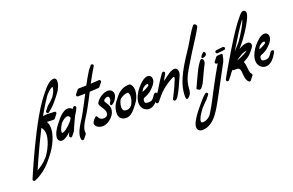

<svg xmlns="http://www.w3.org/2000/svg" viewBox="-435 -1797 4829 3160"><g transform="rotate(-20 1979.0 -216.5)"><path d="M15.1 217.4C-27.7 256.6 -74.8 290.8 -125.4 318.3L-101.8 263.6C-84.4 223.9 -66.9 184.3 -49.2 144.8C-13.6 65.8 22.7 -12.8 60 -90.9C96.2 -166.6 133.1 -241.8 171.4 -316.4C189.4 -295.5 202.2 -270.5 208.4 -243C212.4 -225 214.4 -206.2 213.8 -187.1C213.4 -168.2 211.2 -148.7 207.2 -129.3C199.5 -90.4 186.9 -51.9 171.3 -14.5C155.8 22.9 137 59.2 116.1 94.1C103.2 115.5 89.3 136.3 74.6 156.5C55.8 177.8 36 198.2 15.1 217.4ZM92.9 220.7C94 219.3 95.1 217.9 96.2 216.6C97.3 215.2 98.4 213.8 99.5 212.5C100.6 211.1 101.6 209.8 102.7 208.4C103.8 207 104.9 205.7 106 204.3C107.1 202.9 108.2 201.6 109.3 200.2C110.4 198.9 111.5 197.5 112.6 196.1C113.7 194.8 114.7 193.4 115.8 192C116.9 190.7 118 189.3 119.1 187.9C120.2 186.6 121.3 185.2 122.4 183.8C123.5 182.5 124.6 181.1 125.6 179.8C126.8 178.4 127.8 177 128.9 175.7C130 174.3 131.1 172.9 132.2 171.6C133.3 170.2 134.4 168.9 135.5 167.5C136.6 166.1 137.6 164.8 138.7 163.4C166.4 129.5 191.5 93.6 214 56.1C236.3 19.1 256.2 -19.4 272.8 -59.5C289.5 -99.5 303.2 -141 311.8 -184.5C320.5 -227.8 323.2 -274.7 312.6 -320.5C307.9 -340.3 300.7 -359.7 290.8 -377.9C307.7 -377.6 325 -376.5 342.7 -375.3C364.3 -374.1 385.7 -371.9 410.9 -373.7L411.1 -373.7C419.7 -374.4 427 -379.1 431.3 -385.9C432.5 -387.1 433.6 -388.5 434.6 -389.9C435.8 -391.2 436.9 -392.6 437.9 -394C439.1 -395.3 440.2 -396.7 441.1 -398.1C442.4 -399.4 443.5 -400.7 444.4 -402.2C445.6 -403.5 446.7 -404.8 447.7 -406.3C448.9 -407.6 450 -408.9 451 -410.4C452.2 -411.7 453.3 -413 454.2 -414.5C455.5 -415.7 456.6 -417.1 457.5 -418.6C458.7 -419.8 459.8 -421.2 460.8 -422.7C462 -423.9 463.1 -425.3 464.1 -426.8C465.3 -428 466.4 -429.4 467.3 -430.8C468.6 -432.1 469.6 -433.5 470.6 -434.9C471.8 -436.2 472.9 -437.5 473.9 -439C475.1 -440.3 476.2 -441.6 477.2 -443.1C478.4 -444.4 479.5 -445.7 480.4 -447.2C485.6 -452.5 488.6 -459.8 488 -467.7C486.9 -482.4 474.1 -493.4 459.4 -492.3L458.8 -492.2C441.2 -490.9 419.8 -492.6 398.7 -493.9C377.3 -495.3 355.3 -496.8 332.5 -496.6C310.1 -496.3 286.7 -494.9 262.2 -487C274.1 -508.6 286.1 -530.1 298.4 -551.5C341.3 -626.2 386.3 -699.8 435.6 -769.7C441.7 -778.2 447.8 -786.8 454 -795.2C456.6 -798.2 459.1 -801.2 461.7 -804.1C475.8 -819.6 490.1 -834.7 505.4 -847.9C520.6 -861.1 536.7 -873 552.8 -880.8C560.5 -884.7 568 -886.9 575 -888.4C575.1 -888 575.1 -887.7 575.1 -887.4C575.4 -883.2 574.5 -878.4 574.3 -873.9C574.3 -864.9 571.7 -855.5 570 -846.3C560.5 -808.9 540.6 -772.3 517.7 -738C515 -734.1 512.1 -730.3 509.4 -726.4C475.2 -688.2 437.2 -653.2 397.1 -622.5L396.6 -622.1C394.1 -620.2 392.1 -617.9 390.5 -615.4C389.2 -614.1 388.2 -612.8 387.2 -611.3C386 -610 384.9 -608.7 383.9 -607.2C382.7 -605.9 381.6 -604.6 380.7 -603.1C379.4 -601.9 378.3 -600.5 377.4 -599C376.2 -597.8 375.1 -596.4 374.1 -594.9C372.9 -593.7 371.8 -592.3 370.9 -590.9C369.6 -589.6 368.5 -588.2 367.6 -586.8C366.3 -585.5 365.2 -584.1 364.3 -582.7C363.1 -581.4 362 -580 361 -578.6C359.8 -577.3 358.7 -575.9 357.8 -574.5C356.5 -573.2 355.4 -571.9 354.5 -570.4C353.2 -569.1 352.2 -567.8 351.2 -566.3C350 -565 348.9 -563.7 347.9 -562.2C346.7 -561 345.6 -559.6 344.7 -558.1C343.4 -556.9 342.3 -555.5 341.4 -554C332.4 -544.8 331.1 -530.1 339.2 -519.5C348 -507.8 364.7 -505.4 376.4 -514.3C412.7 -541.7 445.7 -571.7 476.8 -603.9C493.1 -621 508.9 -638.8 523.9 -657.3C525 -658.6 526 -660 527.1 -661.4C528.2 -662.7 529.3 -664.1 530.4 -665.5C531.5 -666.8 532.6 -668.2 533.7 -669.5C534.8 -670.9 535.9 -672.3 537 -673.6C538.1 -675 539.1 -676.4 540.2 -677.7C541.3 -679.1 542.4 -680.5 543.5 -681.8C544.6 -683.2 545.7 -684.6 546.8 -685.9C547.9 -687.3 548.9 -688.6 550 -690C551.2 -691.3 552.2 -692.7 553.3 -694.1C554.4 -695.4 555.5 -696.8 556.6 -698.2C557.7 -699.5 558.8 -700.9 559.9 -702.3C561 -703.6 562 -705 563.1 -706.4C564.2 -707.7 565.3 -709.1 566.4 -710.5C567.5 -711.8 568.6 -713.2 569.7 -714.5C570.8 -715.9 571.9 -717.3 573 -718.6C587.5 -736.3 601.3 -754.5 614.2 -773.7L623.6 -787.8C626.7 -792.6 629.5 -797.6 632.4 -802.5C635.3 -807.5 638.3 -812.3 641.1 -817.4L648.9 -832.8C654.5 -842.9 658.5 -854.1 663.1 -864.8C665.6 -870.1 667 -876.1 668.9 -881.7C670.6 -887.4 672.8 -892.9 674 -898.9C676.4 -910.9 679.5 -922.7 679.8 -935.4C680.1 -941.8 681 -947.8 680.7 -954.4C680.4 -961.2 680.1 -968.6 676.7 -978.6C675 -983.5 672.1 -989.5 666.8 -995C661.6 -1000.6 654.1 -1004.7 647.3 -1006.4C640.4 -1008.2 634.4 -1007.9 631.5 -1007.6L620.5 -1006.7C606.5 -1004.2 593.5 -1000 582.1 -994.3C559.2 -983.1 540.3 -968.6 522.7 -953.4C505.2 -938.2 489.6 -921.8 474.5 -905.1C459.3 -888.3 445 -870.9 431.2 -853.3C430.2 -851.9 429 -850.5 428 -849.2C426.9 -847.8 425.8 -846.5 424.7 -845.1C423.6 -843.7 422.5 -842.4 421.4 -841C420.4 -839.6 419.2 -838.3 418.2 -836.9C417.1 -835.5 416 -834.2 414.9 -832.8C413.8 -831.4 412.7 -830.1 411.6 -828.7C410.5 -827.4 409.4 -826 408.3 -824.6C407.3 -823.3 406.1 -821.9 405.1 -820.5C404 -819.2 402.9 -817.8 401.8 -816.5C400.7 -815.1 399.6 -813.7 398.5 -812.4C397.5 -811 396.3 -809.6 395.3 -808.3C394.2 -806.9 393.1 -805.6 392 -804.2C390.9 -802.8 389.8 -801.5 388.7 -800.1C387.6 -798.7 386.5 -797.4 385.5 -796C384.4 -794.6 383.2 -793.3 382.2 -791.9C367.5 -773.2 353.4 -754.3 339.8 -735C288.9 -663 243.4 -588.3 199.8 -512.6C113.1 -361 34.7 -205.4 -40.4 -48.4C-77.9 30.1 -114.4 109.1 -150 188.4C-167.9 228.1 -185.5 267.9 -202.9 307.7L-228.8 367.6L-241.6 397.7L-248 412.7L-251.2 420.3L-252.8 424L-253.6 426L-254.1 427.2C-254.7 428.7 -255.2 430.3 -255.6 431.9C-257.1 437.2 -256.9 443.1 -254.6 448.7C-249.2 462.1 -233.9 468.5 -220.5 463L-219.7 462.7C-138.7 429.7 -65.1 380.6 -1.3 322.1C31.5 292 61.9 259.3 89.7 224.7C90.8 223.4 91.8 222 92.9 220.7Z M552.7 -309.9C568.5 -322.9 585.3 -334.4 602.2 -341.8C619.2 -349.3 635.3 -351.6 648.2 -347.2C654.5 -345.3 659.9 -341.8 664.7 -336.7C669.6 -331.6 673.8 -324.6 677.2 -316.7L677.3 -316.4C678.2 -314.2 679.5 -312.3 680.9 -310.5C679.9 -308.6 678.9 -306.8 677.9 -304.9C673.8 -297 669.8 -289.1 665.8 -281.2C664.5 -279.3 663.2 -277.4 661.9 -275.4C657.2 -268.7 652.4 -262 647.6 -255.4C643 -250.1 638.4 -244.9 633.7 -239.7C604.7 -208.1 573.4 -178 539.9 -153.4C523.3 -141.4 505.5 -130.5 489.1 -124.9C485.1 -123.6 481.2 -122.6 478 -122.2C476.3 -122 474.9 -121.9 473.5 -121.9C471.8 -121.9 470.4 -122.1 469.1 -122.2C466.5 -122.6 464.9 -123.4 464.1 -124C463.2 -124.6 462.7 -125.1 461.9 -126.5C460.4 -129.3 459.1 -135.6 459.9 -144.5C460.5 -153 462.5 -162.4 465.1 -171.8C470.5 -190.6 478.8 -209.7 488.4 -228.2C497.1 -244.8 507 -261.1 517.7 -276.8C528.8 -288.6 540.5 -299.8 552.7 -309.9ZM764.1 -319.6C787.6 -354.6 809 -391.3 826 -431.2C831 -442.9 826.9 -456.9 815.8 -464C803.5 -471.9 787.2 -468.4 779.3 -456.2C778 -455 777 -453.6 776 -452.1C774.8 -450.9 773.7 -449.5 772.7 -448C771.5 -446.8 770.4 -445.4 769.4 -443.9C768.2 -442.7 767.1 -441.3 766.2 -439.8C765 -438.6 763.9 -437.2 762.9 -435.7C762.1 -434.9 761.4 -433.9 760.7 -433C759.1 -434.9 757.6 -436.8 755.8 -438.7C745.6 -449.7 731.7 -458.8 716.9 -463.4C701.9 -468.2 687.1 -469 672.5 -467.3C658.2 -465.4 645.2 -461.2 633.4 -456.1C609.6 -445.6 589.6 -431.5 571.2 -416.4C552.8 -401.2 536.1 -384.6 520.6 -367.2C512.5 -358 504.6 -348.5 497.1 -338.9C496 -337.5 494.9 -336.2 493.8 -334.8C492.7 -333.4 491.6 -332.1 490.5 -330.7C489.4 -329.3 488.3 -328 487.3 -326.6C486.2 -325.2 485.1 -323.9 484 -322.5C482.9 -321.2 481.8 -319.8 480.7 -318.4C479.6 -317.1 478.5 -315.7 477.4 -314.3C476.4 -313 475.2 -311.6 474.2 -310.3C473.1 -308.9 472 -307.5 470.9 -306.2C469.8 -304.8 468.7 -303.4 467.6 -302.1C466.5 -300.7 465.4 -299.4 464.4 -298C463.3 -296.6 462.2 -295.3 461.1 -293.9C460 -292.5 458.9 -291.2 457.8 -289.8C456.7 -288.4 455.6 -287.1 454.5 -285.7C453.5 -284.3 452.3 -283 451.3 -281.6C450.2 -280.3 449.1 -278.9 448 -277.5C425.6 -249.4 405.7 -219.5 388.8 -187.3C378 -166.5 368.4 -144.7 361.5 -120.9C358.2 -108.9 355.5 -96.5 354.5 -82.9C353.6 -69.8 353.7 -53 362.6 -36C366.9 -27.6 374 -19.5 382.4 -14.1C390.8 -8.5 399.9 -5.5 408.3 -4.2C412.4 -3.6 416.5 -3.2 420.5 -3.2C424.6 -3.2 428.7 -3.5 432.6 -3.9C440.3 -5 447.2 -6.8 453.7 -9C479.4 -17.9 499.5 -31.2 518.8 -44.9C540.3 -60.7 560.1 -77.7 578.9 -95.6L574.5 -85.6L565 -63.2L560.3 -51.8L557.9 -45.9C557.1 -43.9 555.9 -40.4 555 -37.7C550.7 -24.6 557.2 -10.1 570.2 -4.8C582.2 0 595.6 -4.5 602.3 -15C603.5 -16.2 604.6 -17.6 605.6 -19C606.8 -20.3 607.9 -21.6 608.9 -23.1C610.1 -24.4 611.2 -25.7 612.1 -27.2C613.4 -28.5 614.5 -29.8 615.4 -31.3C616.6 -32.5 617.7 -33.9 618.7 -35.4C619.9 -36.6 621 -38 622 -39.5C623.2 -40.7 624.3 -42.1 625.2 -43.6C626.4 -44.8 627.5 -46.2 628.5 -47.7C629.7 -48.9 630.8 -50.3 631.8 -51.8C633 -53 634.1 -54.4 635.1 -55.9C636.3 -57.1 637.4 -58.5 638.3 -59.9C639.5 -61.2 640.6 -62.5 641.6 -64C642.8 -65.3 643.9 -66.6 644.9 -68.1C646.1 -69.4 647.2 -70.7 648.1 -72.2C649.4 -73.5 650.4 -74.8 651.4 -76.3C653.8 -78.7 655.7 -81.6 657 -84.9L658.7 -89L666.5 -108.2L675.8 -130L694.9 -173.7C707.9 -202.8 721.3 -231.7 735 -260.4C744.4 -280.3 754.2 -300 764.1 -319.6Z M990.2 -354.1C1013.6 -395.6 1035.9 -437.5 1058 -479.4L1122 -602.8C1174.5 -605.2 1226.9 -608.4 1279.2 -612.2L1279.2 -612.2C1287.9 -612.8 1295.2 -617.6 1299.6 -624.3C1300.8 -625.6 1301.9 -627 1302.9 -628.4C1304.1 -629.7 1305.2 -631 1306.1 -632.5C1307.4 -633.8 1308.5 -635.1 1309.4 -636.6C1310.6 -637.9 1311.7 -639.2 1312.7 -640.7C1313.9 -642 1315 -643.3 1316 -644.8C1317.2 -646 1318.3 -647.4 1319.2 -648.9C1320.5 -650.1 1321.5 -651.5 1322.5 -653C1323.7 -654.2 1324.8 -655.6 1325.8 -657.1C1327 -658.3 1328.1 -659.7 1329.1 -661.1C1330.3 -662.4 1331.4 -663.8 1332.3 -665.2C1333.5 -666.5 1334.6 -667.9 1335.6 -669.3C1336.8 -670.6 1337.9 -671.9 1338.9 -673.4C1340.1 -674.7 1341.2 -676 1342.1 -677.5C1343.4 -678.8 1344.5 -680.1 1345.4 -681.6C1346.6 -682.9 1347.7 -684.2 1348.7 -685.7C1353.8 -690.9 1356.8 -698.2 1356.2 -706.1C1355.2 -720.8 1342.5 -731.8 1327.8 -730.8C1279.8 -727.3 1231.8 -724.3 1183.9 -722L1188.5 -730.9C1232.4 -814.2 1278 -896.3 1327.6 -975.5L1327.7 -975.5C1335.5 -988 1331.7 -1004.4 1319.3 -1012.3C1306.9 -1020 1290.8 -1016.4 1282.9 -1004.3C1281.7 -1003 1280.6 -1001.7 1279.6 -1000.2C1278.4 -998.9 1277.3 -997.6 1276.3 -996.1C1275.1 -994.8 1274 -993.5 1273.1 -992C1271.8 -990.8 1270.8 -989.4 1269.8 -987.9C1268.6 -986.7 1267.5 -985.3 1266.5 -983.8C1265.3 -982.6 1264.2 -981.2 1263.2 -979.7C1262 -978.5 1260.9 -977.1 1260 -975.6C1258.8 -974.4 1257.7 -973 1256.7 -971.5C1255.5 -970.3 1254.4 -968.9 1253.4 -967.4C1252.2 -966.2 1251.1 -964.8 1250.1 -963.4C1248.9 -962.1 1247.9 -960.8 1246.9 -959.3C1245.7 -958 1244.6 -956.7 1243.6 -955.2C1242.4 -953.9 1241.3 -952.6 1240.3 -951.1C1239.1 -949.9 1238 -948.5 1237.1 -947C1235.9 -945.8 1234.8 -944.4 1233.8 -942.9C1232.5 -941.6 1231.2 -940.1 1230.2 -938.4C1185.2 -866.6 1143.8 -792.9 1104.2 -718.6C1059.3 -717.1 1014.5 -716.3 969.7 -716.3H969.7C960.3 -716.3 952.1 -711.5 947.4 -704.2C946.2 -703 945.1 -701.6 944.1 -700.1C942.9 -698.9 941.8 -697.5 940.9 -696.1C939.6 -694.8 938.5 -693.4 937.6 -692C936.4 -690.7 935.3 -689.3 934.3 -687.9C933.1 -686.6 932 -685.3 931 -683.8C929.8 -682.5 928.7 -681.2 927.8 -679.7C926.5 -678.4 925.4 -677.1 924.5 -675.6C923.3 -674.4 922.2 -673 921.2 -671.5C920 -670.3 918.9 -668.9 917.9 -667.4C916.7 -666.2 915.6 -664.8 914.7 -663.3C913.4 -662.1 912.4 -660.7 911.4 -659.2C910.2 -658 909.1 -656.6 908.1 -655.2C906.9 -653.9 905.8 -652.5 904.8 -651.1C903.6 -649.8 902.5 -648.4 901.6 -647C900.3 -645.7 899.3 -644.4 898.3 -642.9C893.6 -638.1 890.7 -631.5 890.7 -624.3C890.7 -609.6 902.6 -597.6 917.3 -597.6C958.9 -597.6 1000.5 -598.4 1042 -599.6L958.5 -438.8C936.6 -397.1 914.4 -355.6 891.4 -314.7C880.1 -294.2 868.2 -274 856.5 -253.7C845 -234.3 832.1 -214.5 819.4 -194.5C793.9 -154.3 768.3 -113.2 748 -67.7C737.9 -44.9 728.8 -21.3 723.4 4.5C722 11 721.2 17.6 720.1 24.2C719 30.7 719.1 37.8 718.6 44.5C717.9 58.2 719.3 72.5 722.6 86.5C725.9 100.9 740.1 109.7 754.4 106.4C761.5 104.8 767.2 100.5 770.8 94.9C772 93.6 773.1 92.3 774.1 90.8C775.3 89.6 776.4 88.2 777.4 86.7C778.6 85.5 779.7 84.1 780.6 82.6C781.8 81.4 782.9 80 783.9 78.5C785.1 77.3 786.2 75.9 787.2 74.5C788.4 73.2 789.5 71.8 790.4 70.4C791.7 69.1 792.8 67.7 793.7 66.3C794.9 65 796 63.7 797 62.2C798.2 60.9 799.3 59.6 800.3 58.1C801.5 56.8 802.6 55.5 803.5 54C804.8 52.7 805.9 51.4 806.8 49.9C808 48.7 809.1 47.3 810.1 45.8C811.3 44.6 812.4 43.2 813.3 41.7C814.6 40.5 815.7 39.1 816.6 37.6C817.8 36.4 818.9 35 819.9 33.6C826 27.3 828.9 18.2 826.8 9.1L826.7 8.7C824.7 -0.2 823.5 -9.7 824.2 -19.6C824.6 -24.6 824.4 -29.5 825.3 -34.6C826.2 -39.7 826.8 -44.7 827.9 -49.9C832.1 -70.4 840 -91.1 849 -111.5C867.2 -152.4 891.6 -191.8 916.6 -231.3C929.2 -251.2 942.2 -271 954.8 -292.1C966.7 -312.8 978.7 -333.3 990.2 -354.1Z M1427.6 -298C1439 -308.3 1448.6 -319.1 1452.9 -325.1C1482.8 -367 1514.7 -431.3 1480.5 -479.7C1421.4 -563.5 1284.9 -490.2 1233.2 -436.7C1211 -413.7 1176.1 -377.2 1192.4 -342.2C1218.4 -286 1302.8 -206.8 1254.1 -139.8C1234.1 -112.4 1189.7 -108.4 1159.4 -116.7C1138.5 -122.4 1119.5 -136.2 1110.1 -155.7C1104.3 -167.7 1100.1 -183.5 1087.1 -186.4C1077.4 -188.5 1068.2 -181.8 1060.9 -175.1C1044.9 -160.4 1030.8 -143.6 1019 -125.4C1012.4 -115.1 1006.5 -104 1004.8 -91.8C1001 -64.8 1019.4 -39.2 1041.7 -23.5C1070.3 -3.4 1106.3 5.3 1141.1 3C1180.3 0.5 1217.1 -15.4 1249 -37.7C1335.8 -98.1 1394.3 -199.3 1337.6 -300.9C1325.6 -322.3 1311.4 -342.4 1298.8 -363.4C1278.9 -396.6 1344.1 -429.2 1371.3 -425.7C1402.4 -421.7 1399.4 -371 1390.2 -348C1383 -330.1 1363.6 -314 1366.4 -293.2C1371.4 -257.3 1403.4 -276.3 1427.6 -298Z M1605.3 -111.7 1599.4 -111.4 1592 -111.7C1587 -111.6 1582.5 -112.5 1577.7 -112.8C1568.5 -114.3 1560 -116.5 1552.8 -119.9C1538.5 -126.5 1530.4 -137.4 1525.9 -154C1523.8 -162.2 1522.6 -171.4 1522.6 -181.2C1522.5 -186.1 1523 -191.3 1523.2 -196.3C1523.5 -201.4 1523.4 -206.5 1524.5 -211.6C1529.1 -246.9 1540.7 -281.9 1558.9 -313.2C1561.3 -315.2 1563.7 -317.2 1566 -319.3C1570 -322.5 1573.6 -326.3 1577.9 -329C1586.4 -334.7 1594.5 -341.1 1603.6 -345.6C1621.1 -356.3 1640.4 -362.7 1659.8 -368.3C1664.7 -369.4 1669.7 -370.1 1674.6 -371C1679.6 -371.8 1684.5 -373.1 1689.6 -373.1L1704.7 -374C1706.1 -374.1 1708 -374.2 1709.1 -374.3C1709.7 -373.5 1710.4 -372.8 1711 -372C1713.5 -368.7 1715.7 -365.1 1717.7 -361.3C1721.7 -353.7 1724.5 -345.2 1726.3 -336.1C1728.2 -327.1 1729 -317.5 1729 -307.6C1728.8 -297.5 1728.4 -287.3 1726.9 -277.1C1721.5 -236.3 1706.3 -196 1685 -159.6C1684 -157.8 1682.8 -156.1 1681.7 -154.3C1673.3 -146.4 1664.5 -139.1 1655.3 -132.7C1639 -121.6 1621.2 -113.3 1605.3 -111.7ZM1537.4 7 1547.1 7.3 1558.2 6.7C1587.7 3.5 1611.9 -9.2 1633.1 -23.3C1659.8 -42 1682.1 -64.4 1701.2 -88.9C1702.3 -90.3 1703.4 -91.6 1704.4 -93C1705.5 -94.4 1706.6 -95.7 1707.7 -97.1C1708.8 -98.5 1709.9 -99.8 1711 -101.2C1712.1 -102.5 1713.2 -103.9 1714.3 -105.3C1715.4 -106.6 1716.5 -108 1717.5 -109.4C1718.6 -110.7 1719.7 -112.1 1720.8 -113.4C1721.9 -114.8 1723 -116.2 1724.1 -117.5C1725.2 -118.9 1726.3 -120.3 1727.4 -121.6C1728.4 -123 1729.6 -124.3 1730.6 -125.7C1731.7 -127.1 1732.8 -128.4 1733.9 -129.8C1735 -131.2 1736.1 -132.5 1737.2 -133.9C1738.3 -135.3 1739.4 -136.6 1740.4 -138C1741.5 -139.4 1742.6 -140.7 1743.7 -142.1C1744.8 -143.4 1745.9 -144.8 1747 -146.2C1748.1 -147.5 1749.2 -148.9 1750.3 -150.3C1762.4 -165.5 1773.4 -181.5 1783.3 -198.1C1807.7 -240 1825.5 -286.3 1832 -335.6C1833.8 -347.9 1834.4 -360.5 1834.6 -373C1834.6 -385.9 1833.6 -399 1830.9 -412.2C1828.1 -425.4 1823.9 -438.7 1817.3 -451.2C1814.1 -457.5 1810.3 -463.6 1806 -469.3C1803.9 -472.2 1801.6 -475 1799.2 -477.6L1797.4 -479.7C1796.1 -481.1 1794.7 -482.4 1793.3 -483.7C1790.3 -486.3 1787.1 -488.7 1783.9 -490.6C1778.6 -491.7 1773.1 -492.5 1767.6 -492.8C1761 -493.2 1759.2 -492.8 1755.8 -492.7L1736.9 -491.6C1730.5 -491.5 1724.4 -490 1718.1 -489C1711.9 -487.8 1705.7 -486.8 1699.5 -485.5C1675.3 -478.7 1651.2 -470.4 1629.8 -457.4C1618.5 -451.7 1608.6 -444.1 1598.4 -437C1593.1 -433.6 1588.7 -429.2 1583.9 -425.3C1579.2 -421.2 1574.3 -417.4 1569.9 -413C1561.5 -404 1552.2 -395.6 1544.8 -385.7L1533.2 -371.2L1533.1 -371.1L1529.9 -367.2L1529.8 -367L1526.7 -363.1L1526.6 -362.9L1523.4 -359L1523.3 -358.8L1520.1 -354.9L1520 -354.7L1516.8 -350.8L1516.7 -350.6L1513.6 -346.7L1513.5 -346.5L1510.3 -342.6L1510.2 -342.5L1507 -338.5L1506.9 -338.4L1503.8 -334.4L1503.7 -334.3L1500.5 -330.3L1500.4 -330.2L1497.2 -326.2L1497.1 -326.1L1493.9 -322.2L1493.8 -322L1490.7 -318.1L1490.6 -317.9L1487.4 -314L1487.3 -313.8L1484.1 -309.9L1484 -309.7L1480.9 -305.8L1470.5 -290.5C1443.1 -249.4 1425.7 -202 1419.3 -152.6C1418.1 -146.5 1418 -140.2 1417.7 -133.9C1417.4 -127.6 1416.9 -121.5 1417 -115.1C1417 -102.1 1418.5 -88.6 1422.1 -74.9C1425.7 -61.2 1431.8 -47 1441.6 -34.7C1451.2 -22.4 1464.1 -12.6 1477.5 -6.4C1491 -0.1 1504.6 3.3 1517.9 5.3C1524.4 5.9 1531.1 7 1537.4 7Z M2029.8 -345.1C2011.1 -334.3 1991.1 -324.7 1970.7 -316C1960.5 -311.7 1950.2 -307.6 1939.8 -303.7L1938.3 -303.1C1945 -319 1953.2 -334.4 1962.6 -349.2C1966.6 -353.1 1970.6 -357 1974.8 -360.7C1990.5 -374.4 2007.8 -386.8 2024.9 -394C2033.3 -397.6 2041.7 -399.7 2048.1 -399.8C2055.1 -399.8 2060 -398 2062.3 -395.8C2064.7 -393.7 2066.5 -390.4 2066.8 -384.1C2066.8 -379 2066.1 -373.4 2064.7 -367.8C2053.8 -359.6 2042.1 -352 2029.8 -345.1ZM1990.5 -9.4C2023.6 -20.4 2053.4 -42.9 2077 -68.4C2105.6 -99.4 2129.2 -136.1 2149.3 -173C2154.5 -182.7 2159.5 -194 2155.7 -204.2C2150.4 -218.2 2130.8 -221.6 2117.4 -214.9C2099.6 -206 2088.8 -184.9 2077.7 -169.1C2064.7 -150.6 2050.2 -130.5 2029.9 -119.5C2008.4 -107.9 1983.2 -107.4 1959.5 -108.8C1946.1 -109.6 1930.1 -111.1 1919.6 -120.5C1906.4 -132.3 1909.9 -154.3 1911.3 -170C1913 -189.8 1927.6 -202.3 1945.5 -208.6C1980.5 -220.9 2013.7 -237.5 2043.5 -259.6C2057 -269.7 2069.8 -280.8 2081.7 -292.8C2114.5 -325.9 2147.9 -359.6 2164.2 -404.4C2180.2 -448.2 2169.9 -508.8 2116.5 -517.7C2071.7 -525.2 2024 -493.9 1991.9 -466C1935.1 -416.8 1884.9 -358.2 1850.9 -290.8C1817.9 -225.3 1794.1 -138.9 1832.7 -70.5C1851.7 -36.7 1886 -11.9 1924.1 -4.5C1947.1 0 1969.4 -2.4 1990.5 -9.4Z M2615.3 -392.4C2618.6 -420.1 2614.2 -453.6 2591.3 -470.3C2572.2 -484.2 2548.9 -482.9 2527.2 -476.6C2479.2 -462.7 2439.5 -429.4 2398.8 -402C2376.5 -387 2352 -361.1 2328.4 -351.3C2335.3 -354.2 2345.6 -380.3 2349.7 -387.1C2358 -400.8 2366.3 -414.5 2374.4 -428.4C2385.2 -446.9 2410.7 -480 2381.9 -496C2354 -511.6 2333.4 -469.4 2320.4 -451.8C2273.6 -387.8 2233.8 -319 2192 -251.6C2157 -195.2 2117.8 -140.8 2087.5 -81.6C2081.3 -69.6 2085.1 -54.5 2096.7 -47.1C2115.4 -35.1 2130.5 -51.4 2141.6 -65.3C2186.4 -121.3 2230.5 -176.6 2285.5 -223.3C2314.5 -247.9 2344.9 -271 2376.4 -292.5C2407.8 -313.7 2440.5 -333.9 2473.5 -349.2C2482.3 -353.3 2508 -368.6 2512.7 -352C2517.6 -334.2 2500 -304.8 2493.8 -288.7C2484.6 -264.7 2474.9 -240.8 2464.8 -217.2C2436.5 -151.2 2401.3 -89.1 2370.2 -24.6C2363.8 -11.3 2369.4 4.6 2382.6 11C2429 33.3 2481.5 -89.1 2497.6 -117.2C2507.3 -134.4 2516.7 -154 2524.5 -171.4C2540.9 -207 2556.9 -242.8 2572.6 -278.9C2587.1 -312.3 2606.7 -345.9 2613.7 -382C2614.4 -385.3 2614.9 -388.8 2615.3 -392.4Z M2999.9 -752.4C3051.1 -832.3 3103.2 -912 3148.6 -997.6C3169.4 -1036.9 3117 -1074.8 3095.3 -1049C3019.6 -959 2966.4 -847.4 2902.8 -748.5C2760 -526.8 2562.9 -262.9 2569.2 13.9C2570.9 88.8 2616.7 53.2 2647.7 10.5C2679 -32.6 2673.9 -83.6 2679.8 -133.7C2697.5 -281.3 2775.7 -386.1 2849.7 -512.2C2897.3 -593.3 2948.6 -672.7 2999.9 -752.4Z M3117.8 -575.2C3101 -586.6 3079.3 -559.6 3070.8 -549.5C3060.9 -537.8 3029.6 -505.8 3049.2 -492.5C3069.3 -478.9 3115.2 -503.6 3125.2 -517.3C3134 -529.5 3136.6 -562.6 3117.8 -575.2ZM3038 -478.3C3019.7 -484 3009.9 -469.6 2999.9 -456.9C2944.2 -386 2910 -307.3 2871.4 -226.4C2843.9 -168.6 2817.3 -110.6 2790.9 -52.5C2784.9 -39.1 2815.3 -23.3 2828.7 -17.2C2866.7 0 2916.7 -96.4 2928.2 -121C2954 -176.3 2979.1 -232 3005.4 -287C3022 -321.7 3040.1 -355.5 3056.7 -390.2C3067.2 -412.3 3079.3 -465.4 3038 -478.3Z M3432.6 -545.9 3432.6 -545.9C3428.2 -545.7 3423.7 -545.3 3419.2 -544.9C3417.5 -544.7 3415.7 -544.5 3414 -544.3C3412.3 -544.2 3410.5 -544 3408.8 -543.8C3407.1 -543.7 3405.3 -543.5 3403.6 -543.3C3401.8 -543.2 3400.1 -543 3398.4 -542.8C3396.6 -542.7 3394.9 -542.5 3393.2 -542.3C3391.4 -542.2 3389.7 -542 3387.9 -541.8C3386.2 -541.6 3384.5 -541.5 3382.7 -541.3C3381 -541.1 3379.3 -540.9 3377.5 -540.8C3375.8 -540.6 3374 -540.4 3372.3 -540.3C3370.6 -540.1 3368.8 -539.9 3367.1 -539.7C3365.4 -539.6 3363.6 -539.4 3361.9 -539.2C3360.1 -539.1 3358.4 -538.9 3356.7 -538.7C3354.9 -538.6 3353.2 -538.4 3351.5 -538.2C3349.7 -538.1 3348 -537.9 3346.2 -537.7C3344.5 -537.6 3342.8 -537.4 3341 -537.2C3330.5 -536.3 3319.6 -534.7 3309 -532L3308.9 -531.9C3294.7 -528.3 3286.1 -513.7 3289.8 -499.5C3293.4 -485.8 3307 -477.5 3320.7 -480.1C3322.4 -480.1 3324.2 -480.3 3325.9 -480.7C3327.6 -480.6 3329.4 -480.8 3331.1 -481.2C3332.8 -481.2 3334.6 -481.3 3336.3 -481.7C3338.1 -481.7 3339.8 -481.8 3341.5 -482.2C3343.3 -482.2 3345 -482.4 3346.8 -482.7C3348.5 -482.7 3350.2 -482.9 3352 -483.2C3353.7 -483.2 3355.4 -483.4 3357.2 -483.7C3358.9 -483.7 3360.7 -483.9 3362.4 -484.2C3364.1 -484.2 3365.9 -484.4 3367.6 -484.7C3369.3 -484.7 3371.1 -484.9 3372.8 -485.2C3374.6 -485.2 3376.3 -485.4 3378 -485.8C3379.8 -485.8 3381.5 -485.9 3383.3 -486.3C3385 -486.3 3386.7 -486.4 3388.5 -486.8C3390.2 -486.8 3391.9 -486.9 3393.7 -487.3C3395.4 -487.3 3397.1 -487.5 3398.9 -487.8C3401.1 -487.8 3403.4 -488 3405.7 -488.6C3409.9 -489.7 3414.3 -490.4 3418.7 -491.1C3419 -491.1 3419.2 -491.2 3419.5 -491.2C3419.7 -491.2 3420 -491.3 3420.2 -491.3C3421.7 -491.4 3423.1 -491.6 3424.7 -491.7C3424.9 -491.7 3425.2 -491.8 3425.4 -491.8C3426.9 -491.9 3428.4 -492.1 3429.9 -492.2C3430.2 -492.2 3430.4 -492.3 3430.7 -492.3C3432.2 -492.4 3433.6 -492.6 3435.1 -492.7C3449.8 -493.4 3461.1 -505.8 3460.5 -520.5C3459.8 -535.2 3447.3 -546.6 3432.6 -545.9ZM3360.2 -448.1C3339.1 -444.8 3318.2 -442.7 3297.6 -442.3C3288.4 -442.1 3280.4 -437.3 3275.8 -430.1C3274.5 -428.9 3273.4 -427.5 3272.5 -426C3271.3 -424.8 3270.2 -423.4 3269.2 -421.9C3268 -420.7 3266.9 -419.3 3265.9 -417.8C3264.7 -416.6 3263.6 -415.2 3262.7 -413.8C3261.4 -412.5 3260.3 -411.1 3259.4 -409.7C3258.2 -408.4 3257.1 -407 3256.1 -405.6C3254.9 -404.3 3253.8 -403 3252.8 -401.5C3251.6 -400.2 3250.5 -398.9 3249.6 -397.4C3248.4 -396.1 3247.3 -394.8 3246.3 -393.3C3245.1 -392.1 3244 -390.7 3243 -389.2C3241.8 -388 3240.7 -386.6 3239.8 -385.1C3238.5 -383.9 3237.4 -382.5 3236.5 -381C3235.3 -379.8 3234.2 -378.4 3233.2 -376.9C3232 -375.7 3230.9 -374.3 3229.9 -372.9C3228.7 -371.6 3227.6 -370.2 3226.7 -368.8C3221.9 -363.8 3219 -357.1 3219.1 -349.7C3219.4 -335 3231.6 -323.3 3246.3 -323.6C3251.6 -323.7 3256.9 -323.9 3262.2 -324.2C3196.8 -212.6 3134.2 -99.4 3074 14.8L2972 209.4C2937.8 273.9 2903.5 338.3 2865.3 399.1C2857.1 412.1 2848.6 425 2839.9 437.5C2821.7 456.5 2802.2 473.2 2780.7 484.9C2766.8 492.8 2751.9 497.8 2736.8 501.4C2729 502.4 2721.4 504.3 2713.5 504.3C2709.7 504.4 2705.3 504.9 2701.9 504.7C2698.4 504.7 2695.2 504.3 2692.3 503.8C2686.2 502.9 2682.1 500.7 2679.4 498.8C2677 496.5 2675.2 494.4 2674 489.7C2672.7 485.2 2672.6 478.6 2673.1 472.2C2674.1 465.3 2675.5 458 2678 450.4C2687.8 419.9 2705.3 388.7 2724.2 358.9C2737.9 337.4 2752.8 316.4 2768.3 295.7C2780 281.9 2791.9 268.4 2804.1 255C2828.2 228.7 2853.6 202.2 2879.3 180.5C2879.3 180.5 2879.9 180 2880 180C2882 178.3 2883.6 176.2 2885 174C2886.3 172.8 2887.4 171.4 2888.3 170C2889.5 168.7 2890.6 167.3 2891.6 165.9C2892.8 164.6 2893.9 163.2 2894.8 161.8C2896.1 160.5 2897.2 159.1 2898.1 157.7C2899.4 156.4 2900.5 155 2901.4 153.6C2902.6 152.3 2903.7 151 2904.7 149.5C2905.9 148.2 2907 146.9 2907.9 145.4C2909.2 144.1 2910.3 142.8 2911.2 141.3C2912.5 140 2913.5 138.7 2914.5 137.2C2915.7 136 2916.8 134.6 2917.8 133.1C2919 131.9 2920.1 130.5 2921 129C2922.3 127.8 2923.4 126.4 2924.3 125C2925.5 123.7 2926.6 122.3 2927.6 120.9C2928.8 119.6 2929.9 118.2 2930.8 116.8C2932.1 115.5 2933.2 114.1 2934.1 112.7C2943.6 103 2944.4 87.6 2935.5 77C2926 65.8 2909.2 64.4 2897.9 73.9C2867.7 99.4 2842.5 126.1 2817.1 153.7C2792 181.3 2767.9 209.7 2744.8 238.9C2744.4 239.5 2744 240 2743.6 240.5C2742.9 241.4 2742.2 242.2 2741.5 243C2741.1 243.5 2740.7 244.1 2740.3 244.6C2739.6 245.5 2738.9 246.3 2738.3 247.1C2737.8 247.6 2737.4 248.2 2737 248.7C2736.4 249.5 2735.7 250.4 2735 251.2C2734.6 251.7 2734.2 252.3 2733.8 252.8C2733.1 253.6 2732.4 254.4 2731.7 255.3C2731.3 255.8 2730.9 256.4 2730.5 256.9C2729.8 257.7 2729.1 258.5 2728.4 259.4C2728 259.9 2727.6 260.4 2727.2 261C2726.5 261.8 2725.8 262.6 2725.2 263.5C2724.8 264 2724.4 264.5 2723.9 265.1C2723.3 265.9 2722.6 266.7 2721.9 267.6C2721.5 268.1 2721.1 268.6 2720.7 269.1C2720 270 2719.3 270.8 2718.6 271.7C2718.2 272.2 2717.8 272.7 2717.4 273.2C2716.7 274.1 2716 274.9 2715.4 275.7C2714.9 276.3 2714.5 276.8 2714.1 277.3C2713.5 278.2 2712.8 279 2712.1 279.8C2711.7 280.4 2711.3 280.9 2710.9 281.4C2710.2 282.3 2709.5 283.1 2708.8 283.9C2708.4 284.4 2708 285 2707.6 285.5C2706.9 286.4 2706.2 287.2 2705.5 288C2705.1 288.5 2704.7 289.1 2704.3 289.6C2703.6 290.4 2702.9 291.3 2702.3 292.1C2701.9 292.6 2701.5 293.2 2701 293.7C2700.4 294.5 2699.7 295.4 2699 296.2C2698.6 296.7 2698.2 297.3 2697.8 297.8C2697.1 298.6 2696.4 299.4 2695.7 300.3C2695.3 300.8 2694.9 301.4 2694.5 301.9C2693.8 302.7 2693.1 303.5 2692.5 304.4C2669.4 333.7 2647.3 363.9 2626.9 395.8C2616.7 411.7 2607.1 428.1 2598.1 445.3C2589.2 462.5 2581 480.3 2574.8 500.1C2571.6 509.9 2569.3 520.6 2567.9 531.9C2566.8 543.7 2566.7 555.7 2570.2 568.9C2573.4 582 2581.8 596.1 2593.5 605.6C2605.3 614.9 2618.7 619.7 2630.6 621.7C2636.7 622.8 2642.6 623.3 2648.3 623.4C2654.1 623.6 2658.9 623.1 2664.2 622.9C2763 622 2853.5 549 2909.8 476.9C2974 394.6 3024.2 302.4 3073.5 210.7L3263.7 -143C3295 -201.2 3326.3 -259.4 3357.6 -317.6C3364.7 -330.7 3383 -396.8 3386.5 -426.2C3388.2 -441.1 3382 -450.8 3360.2 -448.1Z M3759.4 -340.9C3723.7 -318.4 3685 -299 3645.6 -281.9C3625.9 -273.4 3605.9 -265.5 3585.8 -258.6C3584 -258 3582.3 -257.5 3580.5 -256.9C3590.2 -264.6 3599.9 -272.2 3609.9 -279.5C3627.1 -292.1 3644.8 -304 3662.9 -314.8C3672 -320.2 3681.2 -325.3 3690.4 -330.2C3695.1 -332.6 3699.8 -334.8 3704.4 -337.1C3708.9 -339.2 3713.1 -341 3717.7 -342.7C3735.8 -349.4 3756.1 -354.3 3773.5 -354.7C3775.7 -354.8 3777.8 -354.7 3779.8 -354.6C3773.2 -349.9 3766.4 -345.3 3759.4 -340.9ZM3886.5 -862.7C3886.3 -861.5 3886 -860.2 3885.7 -859C3882 -843 3875.1 -825.5 3867.6 -808.5C3852.4 -774.3 3834 -740.4 3814.7 -707.1C3795.3 -673.7 3774.8 -640.9 3753.6 -608.5C3736.9 -583.1 3719.7 -557.9 3702 -533.5L3665.2 -491C3641.4 -464 3617.4 -437.1 3593.4 -410.1C3605.9 -431.1 3618.4 -452.1 3631.1 -473C3671.5 -539.8 3712.5 -606.3 3754.5 -672C3793.9 -733.4 3834.1 -794.6 3876.8 -852.8C3880 -856.3 3883.3 -859.7 3886.5 -862.7ZM3700.2 -41.6C3696.2 -70.1 3695.9 -101.1 3691 -134.4C3688.5 -151.1 3684.7 -168.7 3676.2 -186.6C3675 -189.3 3673.5 -192 3672 -194.7C3693.6 -205.6 3714.8 -217.4 3735.5 -230.5C3755 -242.8 3774.1 -256.3 3792.3 -272.4C3801.4 -280.5 3810.3 -289.2 3818.5 -299.7C3818.8 -300.1 3819.1 -300.6 3819.4 -301C3820.2 -301.9 3821 -302.8 3821.7 -303.8C3822 -304.2 3822.3 -304.7 3822.6 -305.1C3823.4 -306 3824.2 -306.9 3825 -307.9C3825.3 -308.3 3825.6 -308.8 3825.9 -309.2C3826.7 -310.1 3827.5 -311 3828.3 -312C3828.6 -312.4 3828.9 -312.8 3829.2 -313.2C3830 -314.2 3830.8 -315.1 3831.5 -316.1C3831.9 -316.5 3832.2 -316.9 3832.5 -317.3C3833.2 -318.3 3834 -319.2 3834.8 -320.2C3835.1 -320.6 3835.4 -321 3835.7 -321.4C3836.5 -322.4 3837.3 -323.3 3838.1 -324.3C3838.4 -324.7 3838.7 -325.1 3839 -325.5C3839.8 -326.5 3840.6 -327.4 3841.4 -328.4C3841.7 -328.8 3842 -329.2 3842.3 -329.6C3843.1 -330.6 3843.9 -331.5 3844.6 -332.4C3844.9 -332.8 3845.2 -333.3 3845.6 -333.7C3846.3 -334.7 3847.1 -335.5 3847.9 -336.5C3848.2 -336.9 3848.5 -337.4 3848.8 -337.8C3849.6 -338.7 3850.4 -339.6 3851.2 -340.6C3851.5 -341 3851.8 -341.5 3852.1 -341.9C3852.9 -342.8 3853.7 -343.7 3854.4 -344.7C3854.8 -345.1 3855.1 -345.6 3855.4 -346C3856.1 -346.9 3857 -347.8 3857.7 -348.8C3858 -349.2 3858.3 -349.7 3858.6 -350.1C3859.4 -351 3860.2 -351.9 3861 -352.9C3861.3 -353.3 3861.6 -353.7 3861.9 -354.2C3862.7 -355.1 3863.5 -356 3864.3 -357C3864.6 -357.4 3864.9 -357.8 3865.2 -358.2C3866 -359.2 3866.8 -360.1 3867.5 -361.1C3867.8 -361.5 3868.1 -361.9 3868.5 -362.3C3869.2 -363.3 3870 -364.2 3870.8 -365.2C3878.9 -375.5 3886.8 -387.8 3891.2 -403.9C3892.2 -408 3893 -412.3 3893.3 -416.8C3893.6 -421.1 3893.7 -426.5 3892.4 -432.4C3891.3 -438.2 3888.7 -444.5 3885 -449.8C3881.2 -455.2 3876.5 -459.3 3871.9 -462.5C3862.5 -468.5 3853.9 -470.6 3846.2 -472C3838.4 -473.3 3831.4 -473.5 3824.6 -473.4C3797.8 -472.5 3774.6 -466.4 3751.3 -458C3745.6 -455.9 3739.6 -453.3 3734.1 -450.7C3728.8 -448.1 3723.5 -445.7 3718.4 -442.9C3708 -437.6 3697.9 -431.9 3688 -426C3684.7 -424.1 3681.6 -421.9 3678.4 -419.9L3691.5 -435.1L3710.7 -457.7C3713.7 -461.3 3717.2 -465.4 3720.4 -469.5L3721.7 -471.1C3722.3 -471.9 3723 -472.8 3723.7 -473.6L3724.9 -475.2C3725.6 -476 3726.3 -476.8 3726.9 -477.7L3728.2 -479.3C3728.9 -480.1 3729.6 -480.9 3730.2 -481.8L3731.5 -483.4C3732.1 -484.2 3732.8 -485 3733.5 -485.8L3734.7 -487.5C3735.4 -488.3 3736.1 -489.1 3736.8 -489.9L3738 -491.6C3738.7 -492.4 3739.4 -493.2 3740 -494L3741.3 -495.6C3742 -496.5 3742.6 -497.3 3743.3 -498.1L3744.6 -499.7C3745.2 -500.6 3745.9 -501.4 3746.6 -502.2L3747.8 -503.8C3748.5 -504.7 3749.2 -505.5 3749.8 -506.3L3751.1 -507.9C3751.8 -508.7 3752.5 -509.6 3753.1 -510.4L3754.4 -512C3755.1 -512.8 3755.7 -513.7 3756.4 -514.5L3757.6 -516.1C3758.3 -516.9 3759 -517.7 3759.7 -518.6L3760.9 -520.2C3761.6 -521 3762.3 -521.8 3762.9 -522.7L3764.2 -524.3C3764.9 -525.1 3765.5 -525.9 3766.2 -526.8L3767.5 -528.4C3768.1 -529.2 3768.8 -530 3769.5 -530.8L3770.7 -532.5C3771.4 -533.3 3772.1 -534.1 3772.7 -534.9L3782.1 -547C3806.4 -579.1 3828.7 -611.6 3850.5 -644.7C3872.2 -677.8 3893.1 -711.4 3913.1 -745.8C3933 -780.2 3952.1 -815.2 3968.7 -852.5C3976.9 -871.3 3984.7 -890.3 3990 -912.5C3991.2 -918.1 3992.3 -923.9 3993 -930.4C3993.6 -936.8 3993.8 -943.9 3992.3 -952.6C3991.4 -956.9 3990 -961.8 3987.2 -967C3984.6 -972.1 3980.3 -977.5 3974.9 -981.4C3969.5 -985.4 3963.6 -987.7 3958.3 -988.9C3955.6 -989.6 3953.3 -989.8 3950.8 -990C3948.4 -990.1 3947.1 -990.4 3942.1 -990C3934.3 -988.9 3929.8 -986.6 3925.8 -984.7C3922.2 -982.7 3919 -980.7 3916.4 -978.8C3911 -974.8 3906.7 -971 3902.6 -967.1C3894.4 -959.4 3887.4 -951.7 3880.6 -943.9C3873.2 -935.5 3866.3 -926.9 3859.5 -918.4C3858.4 -917 3857.3 -915.6 3856.2 -914.3C3855.1 -912.9 3854 -911.5 3853 -910.2C3851.9 -908.8 3850.8 -907.5 3849.7 -906.1C3848.6 -904.7 3847.5 -903.4 3846.4 -902C3845.3 -900.6 3844.2 -899.3 3843.1 -897.9C3842.1 -896.5 3840.9 -895.2 3839.9 -893.8C3838.8 -892.5 3837.7 -891.1 3836.6 -889.7C3835.5 -888.4 3834.4 -887 3833.3 -885.6C3832.2 -884.3 3831.1 -882.9 3830.1 -881.5C3829 -880.2 3827.9 -878.8 3826.8 -877.5C3825.7 -876.1 3824.6 -874.7 3823.5 -873.4C3822.4 -872 3821.3 -870.6 3820.2 -869.3C3819.1 -867.9 3818 -866.5 3817 -865.2C3815.9 -863.8 3814.8 -862.5 3813.7 -861.1C3812.6 -859.7 3811.5 -858.4 3810.4 -857C3803.6 -848.4 3796.9 -839.8 3790.3 -831.1C3742.7 -767.2 3699.8 -701.4 3657.2 -635.3C3614.9 -569 3573.7 -502.2 3533.1 -435.1C3492.5 -368 3452.6 -300.5 3413.1 -232.8L3354.3 -130.8L3325.3 -79.5L3311 -53.6L3303.9 -40.5L3300.3 -33.7C3299 -31.2 3298 -29.2 3296.3 -25.4C3291 -13.7 3294.9 0.5 3306 7.7C3318.3 15.8 3334.8 12.3 3342.8 0L3342.9 -0.2C3344.1 -1.4 3345.2 -2.7 3346.1 -4.1L3346.2 -4.3C3347.4 -5.5 3348.4 -6.7 3349.4 -8.2L3349.5 -8.3C3350.6 -9.5 3351.7 -10.8 3352.6 -12.3L3352.7 -12.4C3353.9 -13.6 3355 -14.9 3355.9 -16.4L3356 -16.5C3357.2 -17.7 3358.2 -19 3359.2 -20.5L3359.3 -20.6C3360.4 -21.8 3361.5 -23.1 3362.5 -24.6L3362.6 -24.7C3363.7 -25.9 3364.8 -27.2 3365.7 -28.6L3365.8 -28.8C3367 -30 3368.1 -31.3 3369 -32.7L3369.1 -32.9C3370.2 -34.1 3371.3 -35.4 3372.3 -36.8L3372.4 -37C3373.5 -38.2 3374.6 -39.5 3375.5 -40.9L3375.6 -41.1C3376.8 -42.3 3377.9 -43.6 3378.8 -45L3378.9 -45.2C3380.1 -46.4 3381.1 -47.7 3382.1 -49.1L3382.2 -49.2C3383.3 -50.4 3384.4 -51.7 3385.4 -53.2L3385.5 -53.3C3386.6 -54.5 3387.7 -55.8 3388.6 -57.3L3388.7 -57.4C3389.9 -58.6 3391 -59.9 3391.9 -61.4L3392 -61.5C3393.1 -62.7 3394.2 -64 3395.2 -65.5L3395.4 -65.9C3403 -77.4 3411.1 -88.9 3419.4 -100.2C3420.1 -100.9 3420.7 -101.7 3421.4 -102.5C3432.2 -115 3443.3 -127.2 3454.6 -139.3C3459.2 -131.4 3467.7 -126 3477.5 -126C3484.1 -126 3489.4 -126.7 3494.3 -127.5C3518.4 -129.4 3541.4 -128.4 3556 -120C3564.8 -115.3 3570.9 -108.4 3575.9 -98.2C3580.7 -88 3583.9 -75 3586 -61.1C3590.2 -33 3590.6 -1.7 3595.1 31.2C3597.4 47.6 3600.8 64.7 3607.1 82C3613.4 99.1 3623.3 116.6 3637.5 130.8L3637.7 131L3637.9 131.2C3648.4 141.5 3665.3 141.3 3675.6 130.8C3676.8 129.5 3677.9 128.2 3678.8 126.7C3678.8 126.7 3678.8 126.7 3678.8 126.7C3680.1 125.4 3681.2 124.1 3682.1 122.6C3682.1 122.6 3682.1 122.6 3682.1 122.6C3683.4 121.4 3684.4 120 3685.4 118.5C3685.4 118.5 3685.4 118.5 3685.4 118.5C3686.6 117.3 3687.7 115.9 3688.7 114.5C3688.7 114.5 3688.7 114.5 3688.7 114.4C3689.9 113.2 3691 111.8 3691.9 110.4C3691.9 110.4 3691.9 110.4 3691.9 110.4C3693.2 109.1 3694.3 107.7 3695.2 106.3C3695.2 106.3 3695.2 106.3 3695.2 106.3C3696.5 105 3697.5 103.6 3698.5 102.2C3698.5 102.2 3698.5 102.2 3698.5 102.2C3699.7 100.9 3700.8 99.5 3701.7 98.1C3701.7 98.1 3701.7 98.1 3701.7 98.1C3703 96.8 3704.1 95.4 3705 94C3705 94 3705 94 3705 94C3706.3 92.7 3707.3 91.4 3708.3 89.9C3708.3 89.9 3708.3 89.9 3708.3 89.9C3709.5 88.6 3710.6 87.3 3711.6 85.8C3711.6 85.8 3711.6 85.8 3711.6 85.8C3712.8 84.5 3713.9 83.2 3714.8 81.7C3714.8 81.7 3714.8 81.7 3714.8 81.7C3716.1 80.5 3717.2 79.1 3718.1 77.7C3718.1 77.6 3718.1 77.6 3718.1 77.6C3719.3 76.4 3720.4 75 3721.4 73.6C3721.4 73.6 3721.4 73.6 3721.4 73.6C3722.6 72.3 3723.7 70.9 3724.6 69.5C3724.6 69.5 3724.6 69.5 3724.6 69.5C3725.9 68.2 3727 66.8 3727.9 65.4C3727.9 65.4 3727.9 65.4 3727.9 65.4C3738.2 54.9 3738 38 3727.5 27.7C3711.8 12.4 3704 -13 3700.2 -41.6Z M4073.8 -345.1C4055.1 -334.3 4035.1 -324.7 4014.7 -316C4004.5 -311.7 3994.2 -307.6 3983.8 -303.7L3982.3 -303.1C3989 -319 3997.2 -334.4 4006.6 -349.2C4010.6 -353.1 4014.6 -357 4018.8 -360.7C4034.5 -374.4 4051.8 -386.8 4068.9 -394C4077.3 -397.6 4085.7 -399.7 4092.1 -399.8C4099.1 -399.8 4104 -398 4106.3 -395.8C4108.7 -393.7 4110.5 -390.4 4110.8 -384.1C4110.8 -379 4110.1 -373.4 4108.7 -367.8C4097.8 -359.6 4086.1 -352 4073.8 -345.1ZM4034.5 -9.4C4067.6 -20.4 4097.4 -42.9 4121 -68.4C4149.6 -99.4 4173.2 -136.1 4193.3 -173C4198.5 -182.7 4203.5 -194 4199.7 -204.2C4194.4 -218.2 4174.8 -221.6 4161.4 -214.9C4143.6 -206 4132.8 -184.9 4121.7 -169.1C4108.7 -150.6 4094.2 -130.5 4073.9 -119.5C4052.4 -107.9 4027.2 -107.4 4003.5 -108.8C3990.1 -109.6 3974.1 -111.1 3963.6 -120.5C3950.4 -132.3 3953.9 -154.3 3955.3 -170C3957 -189.8 3971.6 -202.3 3989.5 -208.6C4024.5 -220.9 4057.7 -237.5 4087.5 -259.6C4101 -269.7 4113.8 -280.8 4125.7 -292.8C4158.5 -325.9 4191.9 -359.6 4208.2 -404.4C4224.2 -448.2 4213.9 -508.8 4160.5 -517.7C4115.7 -525.2 4068 -493.9 4035.9 -466C3979.1 -416.8 3928.9 -358.2 3894.9 -290.8C3861.9 -225.3 3838.1 -138.9 3876.7 -70.5C3895.7 -36.7 3930 -11.9 3968.1 -4.5C3991.1 0 4013.4 -2.4 4034.5 -9.4Z"/></g></svg>

Font: Ambarawa
Style: Script
Weight: 500
Foundry: Ekosamp
Version: Version 1.001;